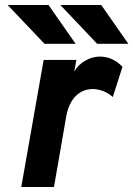

<svg xmlns="http://www.w3.org/2000/svg" viewBox="-20 -752 536 772"><path d="M65.5 0 155.5 -511H287L278.5 -464Q293.5 -491 322.2 -507.8Q351 -524.5 382 -524.5Q432.5 -524.5 472.5 -483.5L433.5 -362Q417 -377 395.5 -385.5Q374 -394 352.5 -394Q325.5 -394 303.8 -381Q282 -368 267.2 -343.5Q252.5 -319 246.5 -285L197 0ZM159 -576 10.5 -732H175L284 -576ZM370.5 -576 222.5 -732H387L496 -576Z"/></svg>

Font: Overpass ExtraBold
Style: Italic
Weight: 800
Italic angle: -10°
Designer: Delve Withrington, Dave Bailey, Thomas Jockin
Foundry: Delve Fonts LLC
Version: Version 4.000